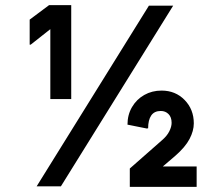

<svg xmlns="http://www.w3.org/2000/svg" viewBox="-20 -722 823 744"><path d="M175 -338V-609L99 -549H95V-646L170 -702H256V-338ZM122 0 557 -700H651L216 0ZM483 2V-69L607 -178Q627 -195 636 -213Q645 -231 645 -246Q645 -268 633 -280Q621 -292 603 -292Q578 -292 566 -274.5Q554 -257 554 -225L549 -224L474 -239Q474 -277 491.5 -307Q509 -337 539 -354Q569 -371 606 -371Q660 -371 695.5 -334.5Q731 -298 731 -244Q731 -215 714.5 -183.5Q698 -152 659 -118L611 -77H742V2Z"/></svg>

Font: Fustat SemiBold
Style: Regular
Weight: 600
Designer: Mohamed Gaber, Khaled Hosny, Laura Garcia Mut
Foundry: Kief Type Foundry, Alif Type Foundry, Hard Type Foundry
Version: Version 1.007